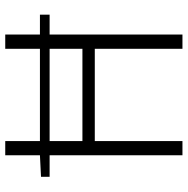

<svg xmlns="http://www.w3.org/2000/svg" viewBox="-12 -686 699 714"><g transform="rotate(-90 337.0 -329.5)"><path d="M639 -530V-494H565V0H512V-326H169V0H116V-494H36V-526L116 -530V-659H169V-530H512V-659H565V-530ZM512 -372V-494H169V-372Z"/></g></svg>

Font: Assistant Light
Style: Regular
Weight: 300
Designer: Hebrew By Ben Nathan, Latin by Paul Hunt
Version: Version 2.001;PS 002.001;hotconv 1.0.88;makeotf.lib2.5.64775